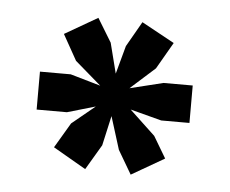

<svg xmlns="http://www.w3.org/2000/svg" viewBox="-34 -769 446 373"><g transform="rotate(5 189.0 -582.0)"><path d="M144 -731 172 -685 187 -626 202 -681 230 -730 294 -695 264 -643 216 -600 281 -616H338V-543H283L222 -559L272 -512L297 -470L233 -433L206 -479L186 -543L173 -485L144 -436L80 -473L109 -522L154 -559L99 -543H40V-617H100L159 -600L108 -644L80 -694Z"/></g></svg>

Font: PT Sans
Style: Bold
Weight: 700
Version: Version 2.003W OFL; ttfautohint (v1.6)